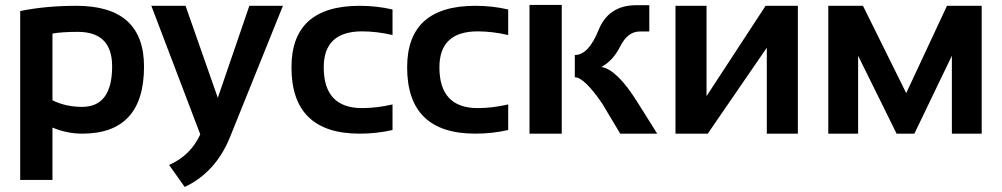

<svg xmlns="http://www.w3.org/2000/svg" viewBox="-20 -536 4018 770"><path d="M190.4 -133.8Q243.7 -107.4 309.1 -107.4Q429.7 -107.4 429.7 -270Q429.7 -408.2 292 -408.2Q227.1 -408.2 190.4 -401.4ZM61 -491.7Q163.1 -512.7 286.6 -512.7Q557.6 -512.7 557.6 -269Q557.6 0 309.6 0Q248 0 190.4 -24.4V185.5H61Z M586.9 -512.7H724.1L853.5 -143.6L980 -512.7H1114.7L901.9 15.1Q845.2 154.8 720.7 213.9L658.2 125.5Q744.1 87.9 783.2 2.9Z M1554.2 -14.6Q1490.7 0 1422.4 0Q1148.9 0 1148.9 -266.1Q1148.9 -512.7 1422.4 -512.7Q1490.7 -512.7 1554.2 -498V-395.5Q1490.7 -410.2 1432.1 -410.2Q1278.3 -410.2 1278.3 -266.1Q1278.3 -102.5 1432.1 -102.5Q1490.7 -102.5 1554.2 -117.2Z M2018.1 -14.6Q1954.6 0 1886.2 0Q1612.8 0 1612.8 -266.1Q1612.8 -512.7 1886.2 -512.7Q1954.6 -512.7 2018.1 -498V-395.5Q1954.6 -410.2 1896 -410.2Q1742.2 -410.2 1742.2 -266.1Q1742.2 -102.5 1896 -102.5Q1954.6 -102.5 2018.1 -117.2Z M2232.9 -516.1V0H2103.5V-516.1ZM2467.3 0 2395.5 -120.1Q2323.2 -226.1 2285.2 -226.1V-315.4Q2340.3 -315.4 2380.4 -415.3Q2420.4 -515.1 2531.7 -515.1H2584V-409.7H2545.4Q2497.6 -409.7 2467.8 -350.6Q2438 -291.5 2391.6 -267.6Q2454.1 -257.3 2534.7 -128.9L2615.7 0Z M3055.2 0V-344.7L2818.4 0H2689V-512.7H2813.5V-150.4L3050.3 -512.7H3179.7V0Z M3301.8 0V-512.7H3440.9L3614.3 -162.6L3777.8 -512.7H3917V0H3797.4V-312.5L3647 0H3575.7L3421.4 -312.5V0Z"/></svg>

Font: Voltera
Style: Bold
Weight: 700
Designer: Bernd Montag
Version: Version 1.301